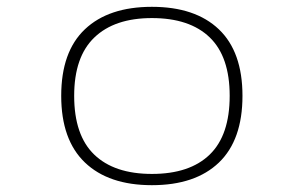

<svg xmlns="http://www.w3.org/2000/svg" viewBox="-20 -532 890 563"><path d="M159.5 -251Q159.5 -380.5 229 -446.2Q298.5 -512 425.5 -512Q552.5 -512 621.8 -446Q691 -380 691 -251Q691 -121.5 621.8 -55.2Q552.5 11 425.5 11Q298.5 11 229 -55.5Q159.5 -122 159.5 -251ZM425.5 -22Q536.5 -22 595 -78.8Q653.5 -135.5 653.5 -251Q653.5 -366 594.8 -422.5Q536 -479 425.5 -479Q316 -479 256.8 -422.2Q197.5 -365.5 197.5 -251Q197.5 -135.5 256.2 -78.8Q315 -22 425.5 -22Z"/></svg>

Font: League Mono Wide Thin
Style: Regular
Weight: 100
Width: 8
Designer: Tyler Finck
Foundry: The League of Moveable Type / Tyler Finck
Version: Version 2.210